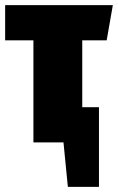

<svg xmlns="http://www.w3.org/2000/svg" viewBox="-20 -554 459 747"><path d="M395 -397H300V-137H365V173H244L227 0H110V-397H0V-534H419Z"/></svg>

Font: Fira Sans Extra Condensed Black
Style: Regular
Weight: 900
Width: 1
Designer: Carrois Corporate & Edenspiekermann AG
Foundry: Carrois Corporate GbR & Edenspiekermann AG
Version: Version 4.203